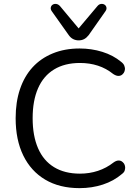

<svg xmlns="http://www.w3.org/2000/svg" viewBox="-20 -965 713 994"><path d="M392 9Q288 9 214 -35Q140 -79 100.5 -160Q61 -241 61 -353Q61 -437 83.5 -503.5Q106 -570 148.5 -616.5Q191 -663 253 -688.5Q315 -714 392 -714Q454 -714 510 -696.5Q566 -679 607 -645Q620 -635 623.5 -625Q627 -615 627 -609Q627 -604 624.5 -595.5Q622 -587 613.5 -579.5Q605 -572 593 -572Q581 -572 566 -582Q530 -611 487 -625Q444 -639 394 -639Q315 -639 260 -605.5Q205 -572 177 -508Q149 -444 149 -353Q149 -262 177 -197.5Q205 -133 260 -99.5Q315 -66 394 -66Q443 -66 487 -80.5Q531 -95 568 -124Q582 -134 594 -134Q594 -134 600.5 -133.5Q607 -133 615 -126Q623 -119 625.5 -111Q628 -103 628 -97Q628 -91 625.5 -82Q623 -73 611 -64Q569 -28 512.5 -9.5Q456 9 392 9ZM387 -756Q372 -756 359 -762.5Q346 -769 336 -783L248 -907Q241 -917 243 -926.5Q245 -936 253 -941Q261 -946 271.5 -944.5Q282 -943 291 -933L387 -818L484 -933Q492 -943 502.5 -944.5Q513 -946 521 -941Q529 -936 531 -926.5Q533 -917 526 -907L439 -783Q428 -769 415.5 -762.5Q403 -756 387 -756Z"/></svg>

Font: Nunito
Style: Regular
Weight: 400
Designer: Vernon Adams
Foundry: Vernon Adams
Version: Version 3.602